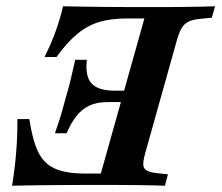

<svg xmlns="http://www.w3.org/2000/svg" viewBox="-20 -591 705 611"><path d="M235.5 -2.4Q189.5 -2.4 152.8 -2Q116.1 -1.6 84.3 -1.2Q52.4 -0.8 18.5 0Q24.2 -35.5 27.8 -67.7Q31.5 -100 33.5 -135.1Q35.5 -170.2 35.5 -212.1H73.4Q83.1 -146.8 100.8 -108.9Q118.5 -71 154 -54.8Q189.5 -38.7 251.6 -38.7H300.8L439.5 -532.3H383.9Q333.9 -532.3 296.8 -521.4Q259.7 -510.5 227 -483.9Q194.4 -457.3 159.7 -409.7H121.8Q145.2 -457.3 158.5 -495.2Q171.8 -533.1 180.6 -571Q216.9 -570.2 248.8 -569.8Q280.6 -569.4 314.5 -569Q348.4 -568.5 389.5 -568.5H506.5H512.9Q538.7 -568.5 566.9 -569Q595.2 -569.4 621 -569.8Q646.8 -570.2 664.5 -571L654 -534.7L622.6 -531.5Q597.6 -529.8 582.7 -523.4Q567.7 -516.9 559.3 -503.6Q550.8 -490.3 543.5 -465.3L442.7 -105.6Q435.5 -80.6 435.9 -67.3Q436.3 -54 447.6 -48Q458.9 -41.9 483.9 -39.5L514.5 -36.3L504.8 0Q487.1 -0.8 461.7 -1.2Q436.3 -1.6 408.1 -2Q379.8 -2.4 354 -2.4H353.2ZM154.8 -166.9Q169.4 -208.9 176.6 -233.9Q183.9 -258.9 190.3 -283.9Q198.4 -310.5 204.4 -335.5Q210.5 -360.5 219.4 -400.8H256.5Q252.4 -369.4 259.3 -347.2Q266.1 -325 287.1 -313.7Q308.1 -302.4 346 -302.4L321.8 -266.1Q287.9 -266.1 264.1 -254.8Q240.3 -243.5 223 -221.4Q205.6 -199.2 191.9 -166.9ZM226.6 -266.1 237.1 -302.4H401.6L391.1 -266.1Z"/></svg>

Font: Playfair 9pt
Style: Bold Italic
Weight: 700
Italic angle: -15.6°
Designer: Claus Eggers Sørensen
Foundry: Claus Eggers Sørensen
Version: Version 2.203